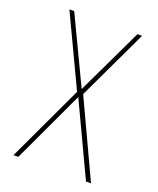

<svg xmlns="http://www.w3.org/2000/svg" viewBox="-132 -780 708 861"><g transform="rotate(20 222.0 -350.0)"><path d="M383 0 221 -344 60 0H37L208 -364L49 -700H72L223 -383L374 -700H396L237 -364L407 0Z"/></g></svg>

Font: Bebas Neue Light
Style: Regular
Weight: 300
Designer: Ryoichi Tsunekawa
Foundry: Ryoichi Tsunekawa
Version: Version 001.003; ttfautohint (v1.5.65-e2d9)